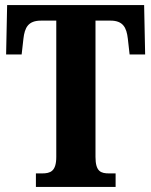

<svg xmlns="http://www.w3.org/2000/svg" viewBox="-20 -734 594 754"><path d="M121 0H434V-53H409C376 -53 355 -60 355 -118V-653H414C463 -653 477 -626 482 -582L489 -520H550L546 -714H8L4 -520H65L72 -582C77 -626 91 -653 141 -653H201V-118C201 -61 178 -53 145 -53H121Z"/></svg>

Font: Noto Serif Tamil ExtraCondensed ExtraBold
Style: Regular
Weight: 800
Width: 2
Designer: Indian Type Foundry, Tom Grace, and the Monotype Design Team
Foundry: Monotype Imaging Inc.
Version: Version 2.004